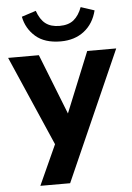

<svg xmlns="http://www.w3.org/2000/svg" viewBox="-64 -764 679 989"><g transform="rotate(-5 275.5 -270.0)"><path d="M104 180 198 -27 -4 -491H155L278 -179L405 -491H555L258 180ZM274 -552Q191 -552 144 -593Q97 -634 85 -696L159 -720Q175 -674 202.5 -653Q230 -632 275 -632Q321 -632 348 -654Q375 -676 391 -719L461 -696Q444 -628 395 -590Q346 -552 274 -552Z"/></g></svg>

Font: Nunito Sans ExtraBold
Style: Regular
Weight: 800
Designer: Vernon Adams
Foundry: Vernon Adams
Version: Version 3.101; ttfautohint (v1.8.4.7-5d5b);gftools[0.9.27]